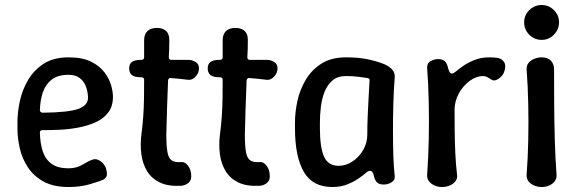

<svg xmlns="http://www.w3.org/2000/svg" viewBox="-20 -740 2327 770"><path d="M255 10Q195 10 155.5 -11.5Q116 -33 92.5 -68Q69 -103 59.5 -144.5Q50 -186 50 -225V-250Q50 -289 59.5 -334Q69 -379 92.5 -419Q116 -459 155.5 -484.5Q195 -510 255 -510Q310 -510 344.5 -493Q379 -476 398.5 -450.5Q418 -425 425.5 -398.5Q433 -372 433 -352Q433 -313 413.5 -288Q394 -263 362 -249Q330 -235 292 -228Q254 -221 216.5 -219.5Q179 -218 150 -218Q145 -218 142.5 -215.5Q140 -213 140 -208Q141 -165 151.5 -133Q162 -101 187 -83Q212 -65 255 -65Q287 -65 311.5 -80Q336 -95 352 -100Q363 -104 374.5 -98.5Q386 -93 395 -82.5Q404 -72 406 -61Q412 -38 405.5 -29.5Q399 -21 394 -19Q377 -12 339.5 -1Q302 10 255 10ZM151 -288Q255 -289 294.5 -303.5Q334 -318 333 -350Q332 -374 324 -394.5Q316 -415 299 -427.5Q282 -440 255 -440Q212 -440 187.5 -421Q163 -402 152 -370Q141 -338 140 -298Q140 -294 143 -291Q146 -288 151 -288Z M707 5Q655 8 621.5 -8Q588 -24 570 -53.5Q552 -83 547 -121Q542 -159 547 -200Q552 -237 554.5 -273.5Q557 -310 557.5 -346.5Q558 -383 558 -420Q558 -423 557 -425Q556 -427 553.5 -428.5Q551 -430 548 -430Q520 -430 509 -439Q498 -448 498 -466Q498 -483 509 -491.5Q520 -500 548 -500Q553 -500 555.5 -503Q558 -506 558 -510Q558 -527 558 -544.5Q558 -562 558 -579Q558 -602 571 -615Q584 -628 609 -628Q633 -628 646 -616Q659 -604 659 -579Q659 -562 658.5 -544.5Q658 -527 657 -510Q657 -500 667 -500Q684 -500 701 -500Q718 -500 734 -500Q751 -500 764.5 -491.5Q778 -483 778 -466Q778 -448 764.5 -433Q751 -418 734 -420Q717 -422 699.5 -424Q682 -426 665 -427Q661 -428 658 -425.5Q655 -423 654 -418Q652 -363 650 -309Q648 -255 647 -200Q647 -155 651.5 -130Q656 -105 669 -96.5Q682 -88 707 -90Q721 -92 734 -75.5Q747 -59 747 -33Q747 -15 734.5 -5.5Q722 4 707 5Z M1022 5Q970 8 936.5 -8Q903 -24 885 -53.5Q867 -83 862 -121Q857 -159 862 -200Q867 -237 869.5 -273.5Q872 -310 872.5 -346.5Q873 -383 873 -420Q873 -423 872 -425Q871 -427 868.5 -428.5Q866 -430 863 -430Q835 -430 824 -439Q813 -448 813 -466Q813 -483 824 -491.5Q835 -500 863 -500Q868 -500 870.5 -503Q873 -506 873 -510Q873 -527 873 -544.5Q873 -562 873 -579Q873 -602 886 -615Q899 -628 924 -628Q948 -628 961 -616Q974 -604 974 -579Q974 -562 973.5 -544.5Q973 -527 972 -510Q972 -500 982 -500Q999 -500 1016 -500Q1033 -500 1049 -500Q1066 -500 1079.5 -491.5Q1093 -483 1093 -466Q1093 -448 1079.5 -433Q1066 -418 1049 -420Q1032 -422 1014.5 -424Q997 -426 980 -427Q976 -428 973 -425.5Q970 -423 969 -418Q967 -363 965 -309Q963 -255 962 -200Q962 -155 966.5 -130Q971 -105 984 -96.5Q997 -88 1022 -90Q1036 -92 1049 -75.5Q1062 -59 1062 -33Q1062 -15 1049.5 -5.5Q1037 4 1022 5Z M1313 10Q1233 10 1198 -51.5Q1163 -113 1163 -225V-250Q1163 -289 1172.5 -334Q1182 -379 1205.5 -419Q1229 -459 1268.5 -484.5Q1308 -510 1368 -510Q1416 -510 1451 -503Q1486 -496 1515 -485Q1535 -478 1550 -464Q1565 -450 1563 -429Q1559 -380 1557.5 -325Q1556 -270 1556 -216Q1556 -162 1557.5 -115Q1559 -68 1563 -34Q1565 -18 1550.5 -9Q1536 0 1519 0Q1501 0 1492.5 -8Q1484 -16 1480 -32Q1478 -43 1474 -49Q1470 -55 1463 -55Q1457 -55 1445.5 -45Q1434 -35 1415.5 -22.5Q1397 -10 1371.5 0Q1346 10 1313 10ZM1338 -75Q1367 -75 1393 -92Q1419 -109 1436 -137.5Q1453 -166 1453 -200Q1453 -236 1454.5 -272Q1456 -308 1458 -344Q1460 -380 1462 -416Q1464 -425 1454 -427Q1442 -429 1418.5 -432Q1395 -435 1368 -435Q1334 -435 1313 -417Q1292 -399 1281 -370Q1270 -341 1266.5 -309Q1263 -277 1263 -250V-225Q1263 -149 1279.5 -112Q1296 -75 1338 -75Z M1752 10Q1737 10 1723 4Q1709 -2 1700.5 -13Q1692 -24 1693 -39Q1698 -109 1699.5 -181.5Q1701 -254 1699.5 -327Q1698 -400 1693 -469Q1692 -486 1706.5 -494.5Q1721 -503 1737 -503Q1755 -503 1763.5 -495Q1772 -487 1776 -471Q1778 -461 1782 -453Q1786 -445 1793 -445Q1799 -445 1810.5 -455Q1822 -465 1840.5 -477.5Q1859 -490 1884.5 -500Q1910 -510 1943 -510Q1951 -510 1959 -509.5Q1967 -509 1974 -508Q1991 -506 2001 -492Q2011 -478 2002 -452Q1999 -442 1989.5 -432.5Q1980 -423 1969.5 -419Q1959 -415 1950 -421Q1943 -426 1934.5 -430.5Q1926 -435 1918 -435Q1890 -435 1863.5 -415.5Q1837 -396 1820 -365Q1803 -334 1803 -300Q1803 -258 1803.5 -213.5Q1804 -169 1806 -125Q1808 -81 1813 -39Q1815 -24 1806.5 -13Q1798 -2 1783.5 4Q1769 10 1752 10Z M2153 10Q2137 10 2122.5 4Q2108 -2 2099.5 -13Q2091 -24 2092 -39Q2097 -106 2098.5 -178Q2100 -250 2098.5 -322Q2097 -394 2092 -461Q2091 -477 2099.5 -487.5Q2108 -498 2122.5 -504Q2137 -510 2153 -510Q2176 -510 2189 -497Q2202 -484 2202 -461Q2202 -394 2202.5 -322Q2203 -250 2205 -178Q2207 -106 2212 -39Q2213 -24 2204.5 -13Q2196 -2 2182.5 4Q2169 10 2153 10ZM2152 -580Q2133 -580 2117 -589.5Q2101 -599 2091.5 -615Q2082 -631 2082 -650Q2082 -670 2091.5 -685.5Q2101 -701 2117 -710.5Q2133 -720 2152 -720Q2172 -720 2187.5 -710.5Q2203 -701 2212.5 -685.5Q2222 -670 2222 -650Q2222 -622 2201.5 -601Q2181 -580 2152 -580Z"/></svg>

Font: Winky Sans
Style: Regular
Weight: 400
Designer: Simon Atzbach
Foundry: typofactur
Version: Version 1.205